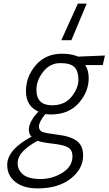

<svg xmlns="http://www.w3.org/2000/svg" viewBox="-20 -808 602 1065"><path d="M412 -788H461L376 -585H320ZM189 237Q111 237 65.5 201.5Q20 166 20 107Q20 22 155 -50Q140 -65 140 -88Q140 -111 153 -135.5Q166 -160 180 -174L193 -189Q124 -220 124 -301.5Q124 -383 178.5 -446.5Q233 -510 324 -510Q370 -510 403 -498L414 -494L562 -500L550 -447H453Q472 -418 472 -374Q472 -299 416.5 -236Q361 -173 261 -173L231 -175Q196 -131 196 -107.5Q196 -84 214.5 -76.5Q233 -69 302.5 -60.5Q372 -52 406.5 -26Q441 0 441 55Q441 129 372 183Q303 237 189 237ZM382 59Q382 25 359 10.5Q336 -4 273.5 -11Q211 -18 189 -27Q144 -4 111 28Q78 60 78 97.5Q78 135 108 160Q138 185 204.5 185Q271 185 326.5 150Q382 115 382 59ZM269 -224Q339 -224 377 -271.5Q415 -319 415 -366Q415 -413 393 -435.5Q371 -458 314.5 -458Q258 -458 220 -410.5Q182 -363 182 -310Q182 -224 269 -224Z"/></svg>

Font: Titillium Web Light
Style: Italic
Weight: 300
Italic angle: -13°
Version: Version 1.002;PS 57.000;hotconv 1.0.70;makeotf.lib2.5.55311